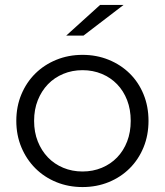

<svg xmlns="http://www.w3.org/2000/svg" viewBox="-20 -752 667 777"><path d="M46 -263Q46 -321 66.5 -370Q87 -419 123 -454.5Q159 -490 208 -510Q257 -530 314 -530Q371 -530 420 -510Q469 -490 505 -454.5Q541 -419 561 -370Q581 -321 581 -263Q581 -205 561 -156Q541 -107 505 -71Q469 -35 420 -15Q371 5 314 5Q257 5 208 -15Q159 -35 123 -71Q87 -107 66.5 -156Q46 -205 46 -263ZM509 -263Q509 -309 494.5 -346.5Q480 -384 454 -411Q428 -438 392 -453Q356 -468 314 -468Q272 -468 236 -453Q200 -438 174 -411Q148 -384 133 -346.5Q118 -309 118 -263Q118 -217 133 -179.5Q148 -142 174 -115Q200 -88 236 -73Q272 -58 314 -58Q356 -58 392 -73Q428 -88 454 -115Q480 -142 494.5 -179.5Q509 -217 509 -263ZM385 -732H480L318 -608H248Z"/></svg>

Font: CMG Sans
Style: Regular
Weight: 400
Designer: Julieta Ulanovsky
Foundry: Julieta Ulanovsky
Version: Version 7.200